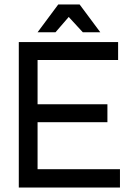

<svg xmlns="http://www.w3.org/2000/svg" viewBox="-20 -838 588 858"><path d="M64 0V-649.9H507.8V-569.8H147.9V-372.1H460V-292H147.9V-82H516.1V0ZM147.9 -693.8 240.2 -817.9H335.9L428.2 -693.8H350.1L287.1 -762.2L228 -693.8Z"/></svg>

Font: Apfel Grotezk
Style: Regular
Weight: 400
Designer: Luigi Gorlero
Foundry: © 2023, Luigi Gorlero & Collletttivo
Version: Version 2.000;Glyphs 3.2 (3217)